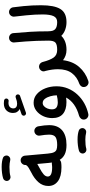

<svg xmlns="http://www.w3.org/2000/svg" viewBox="582 -1356 1069 2273"><g transform="rotate(-90 1116.5 -219.5)"><path d="M51.3 -181.6Q51.3 -248 95.7 -298.6Q140.1 -349.1 211.9 -384.3Q240.7 -398.4 266.4 -414.6Q292 -430.7 299.8 -446.8V-449.2Q297.9 -471.7 312.7 -489.5Q327.6 -507.3 350.1 -509.3Q373 -511.7 390.6 -496.8Q408.2 -481.9 410.2 -459L411.1 -449.7Q411.6 -446.8 411.6 -443.8L434.6 -188.5Q439 -139.6 450.2 -116Q461.4 -92.3 482.4 -84.7Q503.4 -77.1 536.6 -77.1H537.1Q560.1 -77.1 576.2 -61Q592.3 -44.9 592.3 -22Q592.3 0.5 576.2 16.8Q560.1 33.2 537.1 33.2H536.6Q469.7 33.2 427.2 12.9Q384.8 -7.3 360.8 -46.9Q347.2 -32.7 328.1 -29.8Q314.5 -27.8 298.8 -27.1Q283.2 -26.4 272 -26.4Q163.6 -26.4 107.4 -68.6Q51.3 -110.8 51.3 -181.6ZM163.1 -188Q163.1 -136.7 272 -136.7Q279.8 -136.7 290.8 -137.7Q301.8 -138.7 312.5 -140.1Q320.8 -141.1 329.1 -139.6Q326.2 -157.7 324.2 -178.7L312 -312.5Q289.1 -298.3 259.3 -283.2Q218.8 -262.2 190.9 -239Q163.1 -215.8 163.1 -188ZM112.3 -661.6Q107.4 -679.2 116 -695.3Q124.5 -711.4 142.6 -717.3Q169.9 -725.6 205.8 -730Q241.7 -734.4 276.9 -734.4Q311.5 -734.4 339.6 -730Q367.7 -725.6 387.2 -717.8Q405.3 -708 410.4 -688.5Q415.5 -668.9 404.3 -652.3Q395 -639.2 381.8 -634.5Q368.7 -629.9 354.5 -633.3Q340.3 -637.2 319.1 -639.6Q297.9 -642.1 276.9 -642.1Q243.7 -642.1 215.1 -639.4Q186.5 -636.7 168 -630.9Q150.4 -626 134 -635.3Q117.7 -644.5 112.3 -661.6Z M481.9 -22Q481.9 -44.9 498.3 -61Q514.6 -77.1 537.1 -77.1Q602.5 -77.1 630.9 -97.2Q659.2 -117.2 659.2 -172.9Q659.2 -192.4 656.2 -222.9Q653.3 -253.4 647.5 -284.2Q644.5 -306.6 658.4 -325Q672.4 -343.3 694.8 -346.7Q717.8 -350.1 735.8 -336.2Q753.9 -322.3 757.8 -299.8Q764.6 -263.7 768.1 -230.5Q771.5 -197.3 771.5 -172.4Q771.5 -72.3 711.7 -19.5Q651.9 33.2 537.1 33.2Q514.6 33.2 498.3 16.8Q481.9 0.5 481.9 -22ZM437 236.8Q432.1 219.2 440.7 203.1Q449.2 187 467.3 181.2Q494.6 172.9 530.5 168.5Q566.4 164.1 601.6 164.1Q636.2 164.1 664.3 168.5Q692.4 172.9 711.9 180.7Q730 190.4 735.1 210Q740.2 229.5 729 246.1Q719.7 259.3 706.5 263.9Q693.4 268.6 679.2 265.1Q665 261.2 643.8 258.8Q622.6 256.3 601.6 256.3Q568.4 256.3 539.8 259Q511.2 261.7 492.7 267.6Q475.1 272.5 458.7 263.2Q442.4 253.9 437 236.8Z M884.8 -464.4Q880.9 -474.1 886 -484.9Q891.1 -495.6 901.9 -499.5L962.4 -520.5Q940.9 -531.2 928.2 -551.5Q915.5 -571.8 915.5 -600.6Q915.5 -647.5 945.8 -678Q976.1 -708.5 1029.3 -708.5Q1047.9 -708.5 1062.5 -706.1Q1073.7 -704.1 1080.8 -695.6Q1087.9 -687 1086.9 -676.8Q1085.9 -666 1076.9 -658Q1067.9 -649.9 1056.6 -651.9Q1046.9 -653.8 1036.1 -653.8Q1003.4 -653.8 986.6 -637.7Q969.7 -621.6 969.7 -597.2Q969.7 -574.7 984.4 -563Q999 -551.3 1024.4 -551.3Q1038.6 -551.3 1054.7 -554.7Q1070.8 -558.1 1100.1 -568.4Q1111.3 -572.3 1121.8 -566.2Q1132.3 -560.1 1134.8 -548.8Q1137.2 -538.1 1132.1 -528.6Q1127 -519 1117.7 -516.6L919.9 -447.3Q909.2 -443.4 898.9 -448.5Q888.7 -453.6 884.8 -464.4ZM1036.1 -356Q1095.7 -356 1139.4 -317.6Q1183.1 -279.3 1207.3 -217.8Q1231.4 -156.2 1231.4 -85.4Q1231.4 -12.7 1205.6 50Q1179.7 112.8 1134 162.1Q1088.4 211.4 1029.3 244.4Q970.2 277.3 903.3 291.5Q880.9 295.9 861.6 282.7Q842.3 269.5 838.4 247.6Q834 224.6 847.4 206.5Q860.8 188.5 882.3 182.1Q960.4 161.1 1015.4 121.6Q1070.3 82 1098.1 28.3Q1069.3 32.7 1043.5 32.7Q954.1 32.7 904.5 -9Q855 -50.8 855 -135.7Q855 -194.3 878.9 -244.4Q902.8 -294.4 943.8 -325.2Q984.9 -356 1036.1 -356ZM958.5 -140.1Q958.5 -101.6 980.5 -85.7Q1002.4 -69.8 1042.5 -69.8Q1062 -69.8 1081.1 -72.8Q1100.1 -75.7 1117.2 -80.1Q1121.1 -81.1 1124.5 -81.1V-81.5Q1124.5 -117.7 1114 -156.5Q1103.5 -195.3 1083.5 -221.9Q1063.5 -248.5 1033.7 -248.5Q1012.2 -248.5 995.1 -232.4Q978 -216.3 968.3 -191.7Q958.5 -167 958.5 -140.1Z M1410.6 -223.6Q1403.3 -245.1 1416.5 -265.1Q1429.7 -285.2 1452.1 -290.5Q1460 -292.5 1467.3 -292Q1485.8 -291 1499.3 -279.8Q1512.7 -268.6 1517.6 -253.4Q1518.6 -251.5 1519 -249Q1542 -160.6 1571.8 -118.9Q1601.6 -77.1 1662.1 -77.1H1662.6Q1685.5 -77.1 1701.7 -61Q1717.8 -44.9 1717.8 -22Q1717.8 0.5 1701.7 16.8Q1685.5 33.2 1662.6 33.2H1662.1Q1626 33.2 1595.7 22.2Q1565.4 11.2 1540.5 -7.8Q1525.9 108.4 1460 183.3Q1394 258.3 1296.4 291Q1271.5 299.3 1251.5 287.1Q1231.4 274.9 1225.6 255.4Q1217.8 229.5 1230 210.7Q1242.2 191.9 1260.3 185.5Q1341.3 158.2 1387.5 96.4Q1433.6 34.7 1433.6 -68.4Q1433.6 -134.8 1413.6 -213.9Q1412.1 -218.8 1410.6 -223.6Z M1607.4 -22Q1607.4 -44.9 1623.8 -61Q1640.1 -77.1 1662.6 -77.1Q1726.1 -77.1 1749 -98.1Q1772 -119.1 1772 -180.2Q1772 -254.9 1769.3 -321Q1766.6 -387.2 1762 -451.7Q1757.3 -516.1 1750.5 -585.9Q1748.5 -608.9 1763.2 -626.7Q1777.8 -644.5 1800.3 -646.5Q1823.2 -648.9 1841.1 -634.3Q1858.9 -619.6 1860.8 -596.7Q1870.6 -492.7 1876.5 -396.2Q1882.3 -299.8 1882.3 -187.5Q1882.8 -184.1 1882.8 -180.2Q1882.8 -121.6 1908.9 -99.4Q1935.1 -77.1 1991.2 -77.1H1991.7Q2014.6 -77.1 2030.8 -61Q2046.9 -44.9 2046.9 -22Q2046.9 0.5 2030.8 16.8Q2014.6 33.2 1991.7 33.2H1991.2Q1943.8 33.2 1901.4 17.8Q1858.9 2.4 1828.6 -28.3Q1769.5 33.2 1662.6 33.2Q1640.1 33.2 1623.8 16.8Q1607.4 0.5 1607.4 -22Z M1936.5 -22Q1936.5 -44.9 1952.9 -61Q1969.2 -77.1 1991.7 -77.1Q2042.5 -77.1 2062.3 -120.4Q2082 -163.6 2082 -249Q2082 -294.9 2079.6 -340.8Q2077.1 -386.7 2071.5 -444.6Q2065.9 -502.4 2056.2 -584Q2053.7 -606.4 2067.6 -625Q2081.5 -643.6 2104 -646.5Q2126.5 -649.4 2145 -635.5Q2163.6 -621.6 2166.5 -598.6Q2175.3 -529.8 2180.7 -475.1Q2186 -420.4 2188.5 -371.1Q2190.9 -321.8 2190.9 -268.6Q2190.9 -111.3 2146.2 -39.1Q2101.6 33.2 1991.7 33.2Q1969.2 33.2 1952.9 16.8Q1936.5 0.5 1936.5 -22Z"/></g></svg>

Font: Mikhak-DS2-FD SemiBold
Style: Regular
Weight: 600
Designer: Amin Abedi
Version: Version 3.2